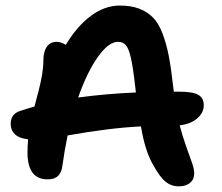

<svg xmlns="http://www.w3.org/2000/svg" viewBox="-20 -700 793 685"><path d="M618.2 -35.2Q590.8 -35.2 570.3 -52Q549.8 -68.8 526.9 -110.8Q497.6 -159.7 482.9 -249Q371.6 -243.7 221.2 -216.8Q210 -162.1 203.1 -111.8Q200.2 -85.4 187.5 -72.8Q174.8 -60.1 149.9 -60.1Q78.1 -60.1 78.1 -155.8Q78.1 -172.9 80.1 -203.1Q49.3 -206.1 33.7 -220.7Q18.1 -235.4 18.1 -257.8Q18.1 -293.5 51.8 -304.2Q76.2 -312.5 103 -319.8Q105 -328.1 110.4 -348.4Q115.7 -368.7 118.2 -377.9Q120.6 -387.2 124.5 -404.5Q128.4 -421.9 130.1 -432.9Q131.8 -443.8 133.3 -458Q134.8 -472.2 134.8 -484.9Q134.8 -516.1 147.2 -533.4Q159.7 -550.8 182.1 -550.8Q197.3 -550.8 214.8 -540Q254.4 -606.4 304.2 -643.3Q354 -680.2 407.2 -680.2Q447.3 -680.2 476.3 -669.2Q505.4 -658.2 525.6 -637.7Q545.9 -617.2 559.8 -580.6Q573.7 -543.9 582.3 -499.5Q590.8 -455.1 598.1 -389.2Q598.6 -386.2 599.1 -380.9Q599.6 -375.5 600.1 -373H617.2Q667.5 -373 687.3 -361.8Q707 -350.6 707 -324.2Q707 -297.9 683.6 -277.6Q660.2 -257.3 621.1 -252.9Q630.9 -214.4 644.5 -176.8Q658.2 -139.2 665.5 -117.7Q672.9 -96.2 672.9 -81.1Q672.9 -60.1 658 -47.6Q643.1 -35.2 618.2 -35.2ZM400.9 -550.8Q367.7 -550.8 329.3 -497.1Q291 -443.4 258.8 -352.1Q359.9 -365.7 464.8 -370.1Q464.4 -374 463.4 -382.6Q462.4 -391.1 461.9 -395Q454.6 -460.4 447 -493.4Q439.5 -526.4 429.2 -538.6Q418.9 -550.8 400.9 -550.8Z"/></svg>

Font: Shantell Sans Irregular Bouncy
Style: Regular
Weight: 600
Designer: Stephen Nixon, Anya Danilova, Shantell Martin
Foundry: Arrow Type
Version: Version 1.006;[9816181b4]